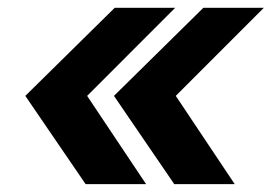

<svg xmlns="http://www.w3.org/2000/svg" viewBox="-20 -546 702 496"><path d="M201.2 -70.3 45.4 -298.3 276.4 -525.9H432.6L205.1 -298.3L357.4 -70.3ZM430.2 -70.3 274.4 -298.3 505.4 -525.9H661.6L434.1 -298.3L586.4 -70.3Z"/></svg>

Font: Inter 17pt
Style: Bold Italic
Weight: 700
Italic angle: -9.3988°
Version: Version 4.001;git-66647c0bb